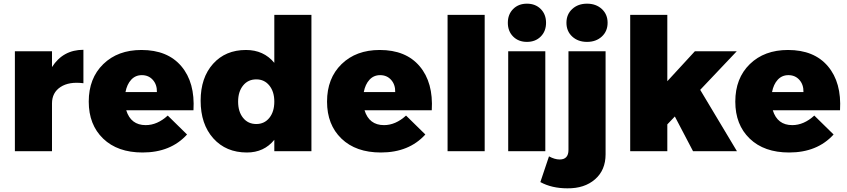

<svg xmlns="http://www.w3.org/2000/svg" viewBox="-20 -823 4612 1045"><path d="M263 -544V-458Q323 -552 434 -552V-370Q356 -380 309.5 -349.5Q263 -319 263 -260V0H61V-544Z M750 -551Q892 -551 967 -462.5Q1042 -374 1033 -223H667Q692 -142 773 -142Q836 -142 893 -194L998 -91Q909 7 756 7Q620 7 541.5 -68.5Q463 -144 463 -270Q463 -397 542 -474Q621 -551 750 -551ZM663 -322H834Q835 -362 812 -388Q789 -414 752 -414Q717 -414 694 -389Q671 -364 663 -322Z M1675 -742V0H1473V-62Q1417 7 1324 7Q1210 7 1141 -70Q1072 -147 1072 -275Q1072 -400 1139.5 -475.5Q1207 -551 1319 -551Q1415 -551 1473 -481V-742ZM1375 -148Q1419 -148 1446 -181.5Q1473 -215 1473 -270Q1473 -324 1446 -357.5Q1419 -391 1375 -391Q1330 -391 1303 -357.5Q1276 -324 1276 -270Q1276 -215 1303 -181.5Q1330 -148 1375 -148Z M2047 -551Q2189 -551 2264 -462.5Q2339 -374 2330 -223H1964Q1989 -142 2070 -142Q2133 -142 2190 -194L2295 -91Q2206 7 2053 7Q1917 7 1838.5 -68.5Q1760 -144 1760 -270Q1760 -397 1839 -474Q1918 -551 2047 -551ZM1960 -322H2131Q2132 -362 2109 -388Q2086 -414 2049 -414Q2014 -414 1991 -389Q1968 -364 1960 -322Z M2618 0H2416V-742H2618Z M2773 -774Q2802 -803 2848 -803Q2894 -803 2923 -774Q2952 -745 2952 -699Q2952 -653 2923 -624Q2894 -595 2848 -595Q2802 -595 2773 -624Q2744 -653 2744 -699Q2744 -745 2773 -774ZM2948 0H2746V-544H2948Z M3094.5 -774Q3126 -803 3175 -803Q3224 -803 3255.5 -774Q3287 -745 3287 -699Q3287 -653 3255.5 -624Q3224 -595 3175 -595Q3126 -595 3094.5 -624Q3063 -653 3063 -699Q3063 -745 3094.5 -774ZM3276 -544V17Q3276 103 3218.5 153Q3161 203 3068 202Q2983 202 2921 168L2968 28Q2999 45 3026 45Q3074 45 3074 -7V-544Z M3653 -189 3612 -146V0H3410V-742H3612V-381L3762 -544H3990L3791 -334L3991 0H3752Z M4269 -551Q4411 -551 4486 -462.5Q4561 -374 4552 -223H4186Q4211 -142 4292 -142Q4355 -142 4412 -194L4517 -91Q4428 7 4275 7Q4139 7 4060.5 -68.5Q3982 -144 3982 -270Q3982 -397 4061 -474Q4140 -551 4269 -551ZM4182 -322H4353Q4354 -362 4331 -388Q4308 -414 4271 -414Q4236 -414 4213 -389Q4190 -364 4182 -322Z"/></svg>

Font: Montserrat Extra Bold
Style: Regular
Weight: 800
Designer: Julieta Ulanovsky
Foundry: Julieta Ulanovsky
Version: Version 3.001;PS 003.001;hotconv 1.0.70;makeotf.lib2.5.58329